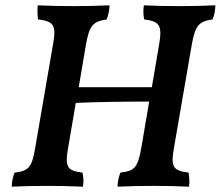

<svg xmlns="http://www.w3.org/2000/svg" viewBox="-20 -699 830 722"><path d="M654 -676C605 -676 561 -677 521 -679C518 -660 519 -642 522 -626C577 -619 591 -606 579 -536L551 -371H276L303 -530C316 -603 329 -618 381 -626C388 -643 391 -661 392 -679C346 -677 301 -676 256 -676C207 -676 163 -677 122 -679C120 -660 121 -642 123 -626C178 -619 193 -608 180 -536L112 -141C100 -69 87 -56 35 -50C28 -34 25 -17 24 3C61 1 111 0 160 0C206 0 248 1 292 3C295 -16 294 -34 290 -50C234 -57 223 -69 236 -142L265 -312C345 -316 462 -317 541 -317L511 -141C498 -67 484 -56 433 -50C426 -34 423 -17 422 3C459 1 509 0 558 0C604 0 646 1 691 3C693 -16 692 -34 689 -50C629 -57 622 -73 634 -142L701 -530C714 -603 727 -618 779 -626C787 -643 789 -661 790 -679C745 -677 699 -676 654 -676Z"/></svg>

Font: Vollkorn Semibold
Style: Italic
Weight: 600
Italic angle: -11°
Designer: Friedrich Althausen
Foundry: Friedrich Althausen
Version: Version 4.015;PS 004.015;hotconv 1.0.88;makeotf.lib2.5.64775